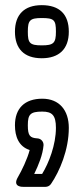

<svg xmlns="http://www.w3.org/2000/svg" viewBox="-20 -557 325 745"><path d="M142 -487C190.1 -487 197 -479.5 197 -434C197 -389.6 187.7 -381 142 -381C95.2 -381 88 -390 88 -434C88 -478.4 96 -487 142 -487ZM142 -537C74.2 -537 38 -500.4 38 -434C38 -368.4 73.1 -331 142 -331C208.5 -331 247 -366.1 247 -434C247 -502.1 210.4 -537 142 -537ZM88 -71C88 -113.1 97.4 -124 144 -124C181.9 -124 197 -110.1 197 -61C197 4.7 169.6 75.5 143.4 118H112.7C129.6 83.2 145.9 43.4 148.9 7.1C150 -6.3 140.1 -19 125.6 -20C96.1 -21.8 88 -30.3 88 -71ZM38 -71C38 -27.9 52.3 11.4 95.1 25.1C86.5 59 64.3 105.1 49.5 130.3C25.7 170.8 71 168 71 168H157C164.4 168 172.9 164 177.6 157.1C211.7 107.4 247 24.3 247 -61C247 -129.2 210.1 -174 144 -174C75.4 -174 38 -136.1 38 -71Z"/></svg>

Font: Fog Sans
Style: Outline
Weight: 700
Foundry: Intel Corporation
Version: Version 1.00